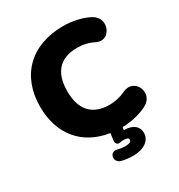

<svg xmlns="http://www.w3.org/2000/svg" viewBox="-210 -854 1107 1190"><g transform="rotate(-30 344.0 -259.0)"><path d="M396 198C470 198 523 163 523 107C523 60 486 31 424 31H423L426 11C492 10 563 -8 609 -34C698 -82 641 -221 542 -176C504 -157 462 -149 427 -149C302 -149 240 -221 240 -353C240 -484 302 -556 427 -556C469 -556 508 -547 548 -527C635 -485 698 -624 603 -674C553 -701 481 -716 420 -716C186 -716 46 -573 46 -353C46 -158 155 -23 342 5L336 52C334 65 336 74 342 80C348 87 355 87 364 86C373 84 381 83 390 83C416 83 426 89 426 101C426 115 412 122 377 122C362 122 347 120 329 115C276 99 260 173 313 188C339 195 369 198 396 198Z"/></g></svg>

Font: Nunito Black
Style: Regular
Weight: 900
Designer: Vernon Adams
Foundry: Vernon Adams
Version: Version 3.602